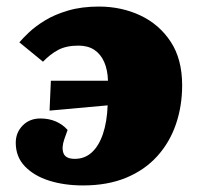

<svg xmlns="http://www.w3.org/2000/svg" viewBox="-20 -551 608 585"><path d="M176 -127Q167 -101 173.5 -84Q180 -67 208 -67Q238 -67 259.5 -86.5Q281 -106 293.5 -142.5Q306 -179 308 -230L131 -214L135 -305H309Q308 -338 297.5 -362Q287 -386 267.5 -399Q248 -412 219 -412Q182 -412 157.5 -399Q133 -386 111 -363L39 -422Q49 -434 68.5 -452.5Q88 -471 117.5 -489Q147 -507 188 -519Q229 -531 281 -531Q350 -531 407.5 -504Q465 -477 500 -424Q535 -371 535 -291Q535 -228 516 -172.5Q497 -117 459 -75Q421 -33 364.5 -9.5Q308 14 233 14Q176 14 130 -0.5Q84 -15 56 -44Q28 -73 28 -116Q28 -147 49 -168.5Q70 -190 103 -190Q129 -190 150 -181Q171 -172 186 -155Z"/></svg>

Font: Literata Black
Style: Italic
Weight: 900
Italic angle: -2°
Designer: Latin by Veronika Burian and Jose Scaglione. Greek by Irene Vlachou. Cyrillic by Vera Evstafieva
Foundry: TypeTogether
Version: Version 3.002